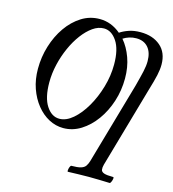

<svg xmlns="http://www.w3.org/2000/svg" viewBox="-132 -785 1038 1152"><g transform="rotate(15 386.5 -208.5)"><path d="M301 13Q254 13 211.5 -9.5Q169 -32 135.5 -73.5Q102 -115 82.5 -170.5Q63 -226 63 -292Q63 -365 84 -433.5Q105 -502 143 -556.5Q181 -611 232.5 -643.5Q284 -676 345 -676Q417 -676 476 -626Q498 -641 529.5 -652Q561 -663 602 -663Q678 -663 725.5 -622.5Q773 -582 773 -507Q773 -477 765 -440.5Q757 -404 737 -338L594 162Q589 181 591 194Q593 207 610 213Q627 219 667 219Q672 219 670.5 229Q669 239 664.5 249Q660 259 656 259Q624 258 591.5 257Q559 256 526 256Q494 256 462 257Q430 258 397 259Q393 259 394 249Q395 239 399 229Q403 219 408 219Q446 219 466 213Q486 207 495 194Q504 181 510 161L655 -345Q671 -405 679 -441Q687 -477 687 -505Q687 -560 660.5 -590.5Q634 -621 587 -621Q564 -621 543.5 -614.5Q523 -608 506 -597Q541 -556 562 -498Q583 -440 583 -370Q583 -296 561 -227.5Q539 -159 500 -105Q461 -51 410 -19Q359 13 301 13ZM264 -35Q306 -35 347.5 -70.5Q389 -106 423 -164.5Q457 -223 477.5 -293.5Q498 -364 498 -434Q498 -528 464.5 -578Q431 -628 384 -628Q349 -628 315.5 -604.5Q282 -581 252 -541Q222 -501 199 -449.5Q176 -398 163 -342Q150 -286 150 -231Q150 -136 183 -85.5Q216 -35 264 -35Z"/></g></svg>

Font: Junicode Two Beta Condensed Medium
Style: Italic
Weight: 500
Width: 3
Italic angle: -9°
Version: Version 1.053; ttfautohint (v1.8.4)